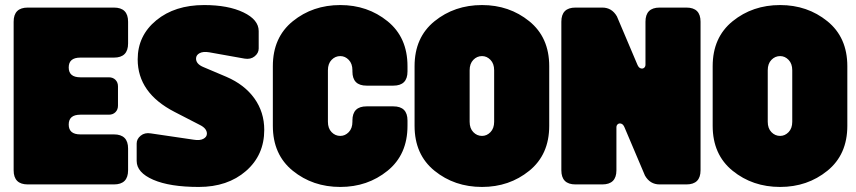

<svg xmlns="http://www.w3.org/2000/svg" viewBox="-20 -730 3388 760"><path d="M34 -644Q34 -700 90 -700H431Q487 -700 487 -644V-558Q487 -502 431 -502H298Q252 -502 252 -463Q252 -424 298 -424H411Q427 -424 437 -414Q447 -404 447 -388V-312Q447 -296 437 -286Q427 -276 411 -276H298Q252 -276 252 -237Q252 -198 298 -198H431Q487 -198 487 -142V-56Q487 0 431 0H90Q34 0 34 -56Z M671 -287Q525 -362 525 -495Q525 -589 598.5 -649.5Q672 -710 788 -710Q883 -710 943.5 -681Q1004 -652 1004 -607V-538Q1004 -520 988 -507Q972 -494 948 -498L808 -523Q784 -527 770 -519.5Q756 -512 756 -498Q756 -477 784 -465L876 -426Q948 -395 987 -340.5Q1026 -286 1026 -216Q1026 -116 953.5 -53Q881 10 767 10Q652 10 586.5 -18.5Q521 -47 521 -93V-162Q521 -180 537 -193Q553 -206 577 -202L747 -177Q771 -173 785 -180.5Q799 -188 799 -201Q799 -222 770 -236Z M1060 -468Q1060 -582 1139 -646Q1218 -710 1327 -710Q1435 -710 1514 -646Q1593 -582 1593 -468V-447Q1593 -391 1537 -391H1431Q1375 -391 1375 -447V-452Q1375 -478 1360.5 -493Q1346 -508 1327 -508Q1307 -508 1292.5 -493Q1278 -478 1278 -452V-248Q1278 -222 1292.5 -207Q1307 -192 1327 -192Q1346 -192 1360.5 -207Q1375 -222 1375 -248V-253Q1375 -309 1431 -309H1537Q1593 -309 1593 -253V-232Q1593 -118 1514 -54Q1435 10 1327 10Q1218 10 1139 -54Q1060 -118 1060 -232Z M1621 -468Q1621 -582 1700 -646Q1779 -710 1888 -710Q1996 -710 2075 -646Q2154 -582 2154 -468V-232Q2154 -118 2075 -54Q1996 10 1888 10Q1779 10 1700 -54Q1621 -118 1621 -232ZM1839 -248Q1839 -222 1853.5 -207Q1868 -192 1888 -192Q1907 -192 1921.5 -207Q1936 -222 1936 -248V-452Q1936 -478 1921.5 -493Q1907 -508 1888 -508Q1868 -508 1853.5 -493Q1839 -478 1839 -452Z M2452 -226Q2447 -238 2439 -240.5Q2431 -243 2425.5 -238.5Q2420 -234 2420 -226V-56Q2420 0 2364 0H2258Q2202 0 2202 -56V-644Q2202 -700 2258 -700H2364Q2402 -700 2422 -665L2503 -474Q2508 -462 2516 -459.5Q2524 -457 2529.5 -461.5Q2535 -466 2535 -474V-644Q2535 -700 2591 -700H2697Q2753 -700 2753 -644V-56Q2753 0 2697 0H2591Q2553 0 2533 -35Z M2801 -468Q2801 -582 2880 -646Q2959 -710 3068 -710Q3176 -710 3255 -646Q3334 -582 3334 -468V-232Q3334 -118 3255 -54Q3176 10 3068 10Q2959 10 2880 -54Q2801 -118 2801 -232ZM3019 -248Q3019 -222 3033.5 -207Q3048 -192 3068 -192Q3087 -192 3101.5 -207Q3116 -222 3116 -248V-452Q3116 -478 3101.5 -493Q3087 -508 3068 -508Q3048 -508 3033.5 -493Q3019 -478 3019 -452Z"/></svg>

Font: LT Crewmate
Style: Regular
Weight: 400
Designer: Daniel Lyons
Foundry: LyonsType
Version: Version 1.001;FEAKit 1.0